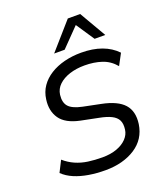

<svg xmlns="http://www.w3.org/2000/svg" viewBox="-167 -1048 1001 1168"><g transform="rotate(-20 333.0 -464.0)"><path d="M313 9Q256 9 205 0.5Q154 -8 113 -25.5Q72 -43 43 -71L80 -144Q112 -116 149.5 -99.5Q187 -83 230 -77Q273 -71 322 -71Q375 -71 415 -85.5Q455 -100 479.5 -125.5Q504 -151 508 -183Q513 -220 501.5 -243Q490 -266 461 -280.5Q432 -295 385 -304L271 -327Q180 -346 145 -396.5Q110 -447 120 -519Q126 -566 151 -602Q176 -638 216 -663Q256 -688 307 -701Q358 -714 416 -714Q491 -714 548.5 -693Q606 -672 645 -631L606 -558Q570 -601 520 -617.5Q470 -634 409 -634Q356 -634 312.5 -620Q269 -606 241.5 -580Q214 -554 209 -517Q203 -468 226.5 -441.5Q250 -415 313 -402L426 -379Q526 -359 567.5 -312.5Q609 -266 598 -186Q591 -139 568 -103Q545 -67 506.5 -42Q468 -17 419.5 -4Q371 9 313 9ZM261 -765 412 -937H492L592 -765H523L444 -883L329 -765Z"/></g></svg>

Font: Nunito Sans 7pt
Style: Italic
Weight: 400
Italic angle: -9°
Designer: Vernon Adams
Foundry: Vernon Adams
Version: Version 3.101;gftools[0.9.27]